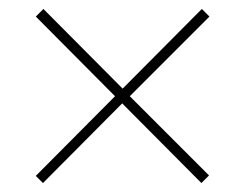

<svg xmlns="http://www.w3.org/2000/svg" viewBox="-20 -568 547 429"><path d="M431 -548 254 -370 77 -548 60 -531 237 -353 60 -175 76 -159 253 -337 430 -159 447 -176 270 -353 448 -531Z"/></svg>

Font: Noto Sans Arabic SemCond Thin
Style: Regular
Weight: 100
Width: 4
Designer: Monotype Design Team, Nadine Chahine, Nizar Qandah and Khaled Hosny
Foundry: Monotype Imaging Inc.
Version: Version 2.012